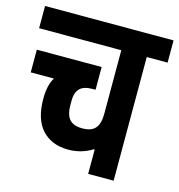

<svg xmlns="http://www.w3.org/2000/svg" viewBox="-107 -716 748 801"><g transform="rotate(15 267.5 -315.0)"><path d="M545 -534H455V0H345V-105H341Q294 -76 238 -76Q166 -76 124.5 -121Q83 -166 83 -255Q83 -313 104 -347H4V-445H284V-347H272Q233 -347 216 -329.5Q199 -312 199 -278V-258Q199 -217 216 -197Q233 -177 272 -177Q311 -177 328 -197Q345 -217 345 -258V-534H-10V-630H545Z"/></g></svg>

Font: Pragati Narrow
Style: Bold
Weight: 700
Designer: Hector Gatti, Marcela Romero, Pablo Cosgaya and Nicolas Silva
Foundry: Omnibus-Type
Version: Version 1.010; ttfautohint (v1.3)